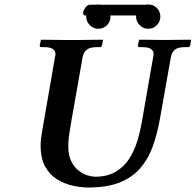

<svg xmlns="http://www.w3.org/2000/svg" viewBox="-20 -823 871 855"><path d="M472 -754Q472 -751 472 -749Q472 -727 456.5 -711Q441 -695 418 -695Q396 -695 380 -711Q364 -727 364 -749Q364 -751 364 -754H360Q350 -754 350 -766Q350 -769 351 -771Q353 -780 362 -791Q371 -802 381 -802H408Q412 -803 418 -803Q424 -803 429 -802H630Q634 -803 640 -803Q663 -803 678.5 -787.5Q694 -772 694 -749Q694 -727 678.5 -711Q663 -695 640 -695Q618 -695 602 -711Q586 -727 586 -749Q586 -751 586 -754ZM662 -569Q664 -577 664 -582Q664 -613 615 -613H601Q594 -613 594 -621L599 -645L601 -646Q601 -646 621.5 -646Q642 -646 669 -645.5Q696 -645 715 -645Q733 -645 760 -645.5Q787 -646 808 -646Q829 -646 829 -646L831 -645L827 -621Q825 -613 817 -613H803Q772 -613 758.5 -601.5Q745 -590 741 -569L692 -293Q680 -226 660 -170.5Q640 -115 604.5 -74Q569 -33 513 -10.5Q457 12 374 12Q341 12 304.5 4Q268 -4 235 -24Q202 -44 181.5 -80.5Q161 -117 161 -175Q161 -202 167 -235L225 -569Q227 -577 227 -582Q227 -613 178 -613H164Q157 -613 157 -621L162 -645L164 -646Q164 -646 179.5 -646Q195 -646 217.5 -645.5Q240 -645 262.5 -645Q285 -645 300 -645Q314 -645 336.5 -645Q359 -645 382 -645.5Q405 -646 421 -646Q437 -646 437 -646L439 -645L434 -621Q432 -613 425 -613H411Q380 -613 366 -601.5Q352 -590 348 -569L295 -268Q291 -244 287.5 -219.5Q284 -195 284 -171Q284 -131 297.5 -104.5Q311 -78 330.5 -63Q350 -48 370 -42Q390 -36 403 -36Q458 -36 495 -58Q532 -80 555 -115.5Q578 -151 591 -193.5Q604 -236 611 -276Z"/></svg>

Font: Libertinus Serif Semibold Italic
Style: Regular
Weight: 600
Italic angle: -11.5°
Designer: Philipp H. Poll, Khaled Hosny
Foundry: Caleb Maclennan
Version: Version 7.051;RELEASE